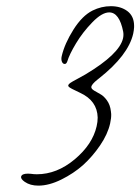

<svg xmlns="http://www.w3.org/2000/svg" viewBox="-20 -660 452 618"><path d="M294.4 -404.3Q273.9 -388.2 273.9 -379.4Q273.9 -374 283 -368.4Q292 -362.8 303 -356.9Q314 -351.1 324.2 -336.9Q334.5 -322.8 336.9 -302.2Q337.9 -296.4 337.9 -293Q338.4 -280.3 334.5 -262.7Q326.7 -228 302.2 -192.1Q277.8 -156.2 247.1 -128.4Q216.8 -101.6 177.2 -82Q137.7 -62.5 103.5 -62.5Q77.1 -62.5 59.6 -74.7Q46.4 -84 47.9 -91.3Q50.3 -101.1 69.8 -101.1Q76.2 -101.1 79.1 -100.6Q88.9 -99.1 98.6 -99.1Q163.1 -99.1 220.5 -147.2Q277.8 -195.3 291 -253.4Q294.4 -267.6 294.4 -281.7Q293 -335.9 237.8 -361.3Q204.6 -376.5 201.2 -380.9Q199.2 -383.3 199.7 -385.7Q200.7 -389.2 206.3 -393.1Q211.9 -397 228 -405.5Q244.1 -414.1 254.9 -420.4Q364.3 -485.8 376 -536.6Q378.4 -547.4 376.5 -558.1Q364.3 -620.1 331.5 -620.1Q308.1 -620.1 277.1 -588.1Q246.1 -556.2 224.6 -520.3Q203.1 -484.4 196.8 -462.9Q193.8 -454.1 188.5 -454.1Q182.1 -454.1 179.2 -461.7Q176.3 -469.2 178.7 -479.5Q188 -519.5 216.3 -564.5Q244.6 -609.4 277.8 -626Q306.2 -640.1 336.9 -640.1Q368.7 -640.1 389.9 -624.3Q411.1 -608.4 411.6 -578.1V-572.3Q411.1 -562.5 408.7 -551.3Q392.6 -481.9 299.3 -408.2Z"/></svg>

Font: Sintesa 4
Style: 4
Weight: 400
Version: Version 001.000